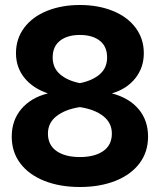

<svg xmlns="http://www.w3.org/2000/svg" viewBox="-20 -741 640 769"><path d="M573 -194Q573 -132 538.5 -86.5Q504 -41 442 -16.5Q380 8 300 8Q220 8 158 -16.5Q96 -41 61.5 -86.5Q27 -132 27 -194Q27 -259 65.5 -304.5Q104 -350 172 -367Q112 -387 78 -429Q44 -471 44 -528Q44 -586 77 -630Q110 -674 168.5 -697.5Q227 -721 300 -721Q373 -721 431.5 -697.5Q490 -674 523 -630Q556 -586 556 -528Q556 -470 521.5 -427Q487 -384 428 -367Q497 -349 535 -304Q573 -259 573 -194ZM191 -511Q191 -469 220.5 -443.5Q250 -418 300 -408Q350 -418 379.5 -443.5Q409 -469 409 -511Q409 -555 379.5 -578Q350 -601 300 -601Q250 -601 220.5 -578Q191 -555 191 -511ZM428 -206Q428 -249 393.5 -276Q359 -303 300 -312Q241 -303 206.5 -276Q172 -249 172 -206Q172 -160 206.5 -136Q241 -112 300 -112Q359 -112 393.5 -136Q428 -160 428 -206Z"/></svg>

Font: Muli ExtraBold
Style: Regular
Weight: 800
Designer: Vernon Adams
Foundry: Vernon Adams
Version: Version 2.000